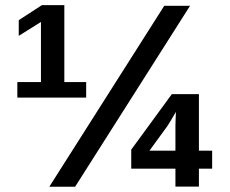

<svg xmlns="http://www.w3.org/2000/svg" viewBox="-20 -710 874 730"><path d="M307.6 -397.9V-338.9H45.9V-397.9H135.7V-626.5L51.3 -573.7V-633.3L139.2 -690.4H224.6V-397.9ZM702.6 -688 265.6 0H167.5L604.5 -688ZM736.3 -68.8V-0.5H647V-68.8H479V-141.1L633.3 -352.1H736.3V-137.2H786.6V-68.8ZM648.9 -284.7Q638.2 -266.6 631.1 -254.4Q624 -242.2 617.2 -231.9L548.3 -137.2H647V-231.9Q647 -245.1 647.7 -258.3Q648.4 -271.5 648.9 -284.7Z"/></svg>

Font: Arimo
Style: Bold
Weight: 700
Designer: Steve Matteson
Foundry: Monotype Imaging Inc.
Version: Version 1.33